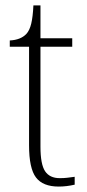

<svg xmlns="http://www.w3.org/2000/svg" viewBox="-20 -677 319 707"><path d="M196 10Q138 10 112.5 -23.5Q87 -57 87 -142V-505H16V-528Q56 -530 77 -552Q89 -565 95 -590Q101 -615 103 -657H129V-536H246V-505H129V-137Q129 -72 146 -46.5Q163 -21 200 -21Q216 -21 228 -22.5Q240 -24 255 -26V3Q225 10 196 10Z"/></svg>

Font: Noto Serif Khmer SemiCondensed ExtraLight
Style: Regular
Weight: 200
Width: 4
Designer: Danh Hong and the Monotype Design Team
Foundry: Monotype Imaging Inc.
Version: Version 2.004; ttfautohint (v1.8.4.7-5d5b)